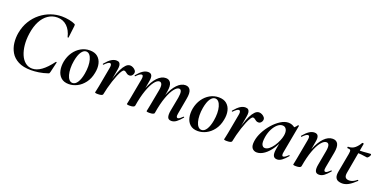

<svg xmlns="http://www.w3.org/2000/svg" viewBox="-16 -1328 4046 2035"><g transform="rotate(20 2007.0 -311.0)"><path d="M320 12Q231 12 175 -17.5Q119 -47 91 -95Q63 -143 56.5 -200Q50 -257 60 -313Q74 -390 110.5 -450Q147 -510 199 -551.5Q251 -593 312 -614.5Q373 -636 436 -636Q477 -636 519.5 -627.5Q562 -619 585 -607Q592 -603 593 -599Q594 -595 593 -584L577 -450Q577 -447 572 -447Q567 -447 566 -450Q549 -524 504.5 -566.5Q460 -609 395 -609Q338 -609 291.5 -577.5Q245 -546 214.5 -487.5Q184 -429 172 -346Q162 -278 168 -217Q174 -156 194 -109Q214 -62 247.5 -35Q281 -8 326 -8Q376 -8 428 -45Q480 -82 538 -160Q541 -164 545.5 -161.5Q550 -159 549 -157L522 -42Q519 -30 516 -25.5Q513 -21 504 -19Q454 -2 406.5 5Q359 12 320 12Z M746 14Q691 14 658.5 -15Q626 -44 616 -91Q606 -138 616 -193Q628 -254 660 -300.5Q692 -347 738 -373Q784 -399 837 -399Q893 -399 926 -371.5Q959 -344 970 -297.5Q981 -251 969 -193Q956 -125 920.5 -78.5Q885 -32 839 -9Q793 14 746 14ZM780 -11Q812 -11 835.5 -48.5Q859 -86 870 -149Q878 -194 877.5 -234.5Q877 -275 868 -307Q859 -339 843 -357Q827 -375 804 -375Q776 -375 752 -341Q728 -307 715 -236Q707 -191 708 -150Q709 -109 717.5 -78Q726 -47 742 -29Q758 -11 780 -11Z M1129 -12 1119 -13Q1129 -66 1142 -120.5Q1155 -175 1170.5 -224Q1186 -273 1205 -311.5Q1224 -350 1246 -372.5Q1268 -395 1293 -395Q1309 -395 1326 -386.5Q1343 -378 1354 -364Q1365 -350 1362 -333Q1361 -320 1349 -306Q1337 -292 1318 -292Q1303 -292 1292 -299.5Q1281 -307 1271.5 -314.5Q1262 -322 1251 -322Q1240 -322 1226 -300.5Q1212 -279 1197.5 -244Q1183 -209 1169.5 -167.5Q1156 -126 1145.5 -85Q1135 -44 1129 -12ZM1073 8Q1054 8 1047 5.5Q1040 3 1040 0Q1040 -4 1046 -26Q1052 -48 1056 -74L1097 -297Q1100 -314 1099 -324.5Q1098 -335 1093.5 -340.5Q1089 -346 1081 -346Q1072 -346 1057.5 -336Q1043 -326 1024 -306Q1020 -302 1016 -306.5Q1012 -311 1016 -315Q1052 -358 1081 -376.5Q1110 -395 1138 -395Q1160 -395 1171 -385Q1182 -375 1184.5 -356Q1187 -337 1182 -309L1129 -12Q1126 8 1073 8Z M1902 9Q1868 9 1859 -16Q1850 -41 1858 -89L1888 -248Q1896 -296 1890 -319Q1884 -342 1864 -342Q1840 -342 1811 -305.5Q1782 -269 1755 -196Q1728 -123 1710 -12L1692 -13Q1712 -135 1746 -221.5Q1780 -308 1824 -353.5Q1868 -399 1916 -399Q1955 -399 1971.5 -367Q1988 -335 1975 -267L1943 -89Q1938 -61 1942.5 -51.5Q1947 -42 1956 -42Q1967 -42 1979.5 -52Q1992 -62 2008 -77Q2012 -81 2016 -77Q2020 -73 2016 -69Q1985 -32 1958 -11.5Q1931 9 1902 9ZM1432 8Q1413 8 1406 5.5Q1399 3 1399 0Q1399 -4 1404.5 -26Q1410 -48 1414 -74L1455 -297Q1464 -346 1440 -346Q1430 -346 1415.5 -336Q1401 -326 1382 -306Q1379 -302 1375 -306.5Q1371 -311 1374 -315Q1410 -358 1439 -376.5Q1468 -395 1496 -395Q1528 -395 1538 -372.5Q1548 -350 1540 -309L1488 -12Q1483 8 1432 8ZM1654 8Q1635 8 1628 5.5Q1621 3 1621 0Q1621 -4 1626.5 -26Q1632 -48 1636 -74L1669 -250Q1678 -299 1670 -320.5Q1662 -342 1642 -342Q1616 -342 1586.5 -303Q1557 -264 1531 -190.5Q1505 -117 1488 -12L1470 -13Q1489 -132 1522.5 -218.5Q1556 -305 1600.5 -352Q1645 -399 1695 -399Q1733 -399 1750.5 -368Q1768 -337 1756 -269L1710 -12Q1707 8 1654 8Z M2201 14Q2146 14 2113.5 -15Q2081 -44 2071 -91Q2061 -138 2071 -193Q2083 -254 2115 -300.5Q2147 -347 2193 -373Q2239 -399 2292 -399Q2348 -399 2381 -371.5Q2414 -344 2425 -297.5Q2436 -251 2424 -193Q2411 -125 2375.5 -78.5Q2340 -32 2294 -9Q2248 14 2201 14ZM2235 -11Q2267 -11 2290.5 -48.5Q2314 -86 2325 -149Q2333 -194 2332.5 -234.5Q2332 -275 2323 -307Q2314 -339 2298 -357Q2282 -375 2259 -375Q2231 -375 2207 -341Q2183 -307 2170 -236Q2162 -191 2163 -150Q2164 -109 2172.5 -78Q2181 -47 2197 -29Q2213 -11 2235 -11Z M2584 -12 2574 -13Q2584 -66 2597 -120.5Q2610 -175 2625.5 -224Q2641 -273 2660 -311.5Q2679 -350 2701 -372.5Q2723 -395 2748 -395Q2764 -395 2781 -386.5Q2798 -378 2809 -364Q2820 -350 2817 -333Q2816 -320 2804 -306Q2792 -292 2773 -292Q2758 -292 2747 -299.5Q2736 -307 2726.5 -314.5Q2717 -322 2706 -322Q2695 -322 2681 -300.5Q2667 -279 2652.5 -244Q2638 -209 2624.5 -167.5Q2611 -126 2600.5 -85Q2590 -44 2584 -12ZM2528 8Q2509 8 2502 5.5Q2495 3 2495 0Q2495 -4 2501 -26Q2507 -48 2511 -74L2552 -297Q2555 -314 2554 -324.5Q2553 -335 2548.5 -340.5Q2544 -346 2536 -346Q2527 -346 2512.5 -336Q2498 -326 2479 -306Q2475 -302 2471 -306.5Q2467 -311 2471 -315Q2507 -358 2536 -376.5Q2565 -395 2593 -395Q2615 -395 2626 -385Q2637 -375 2639.5 -356Q2642 -337 2637 -309L2584 -12Q2581 8 2528 8Z M2867 13Q2833 13 2813.5 -11.5Q2794 -36 2802 -91Q2809 -142 2836.5 -195.5Q2864 -249 2904.5 -295.5Q2945 -342 2990.5 -370.5Q3036 -399 3078 -399Q3098 -399 3119 -391.5Q3140 -384 3155.5 -367.5Q3171 -351 3173 -324L3113 -357Q3130 -359 3148.5 -373Q3167 -387 3180 -407Q3182 -410 3187.5 -408Q3193 -406 3192 -404L3134 -89Q3125 -42 3145 -42Q3155 -42 3169 -51.5Q3183 -61 3199 -77Q3202 -80 3206 -76Q3210 -72 3207 -69Q3176 -32 3148.5 -11.5Q3121 9 3095 9Q3063 9 3051.5 -14.5Q3040 -38 3048 -89L3073 -229L3094 -246Q3070 -164 3032 -106Q2994 -48 2951 -17.5Q2908 13 2867 13ZM2931 -60Q2955 -60 2979 -79Q3003 -98 3023.5 -128Q3044 -158 3058.5 -191.5Q3073 -225 3078 -253Q3086 -298 3072 -324Q3058 -350 3028 -350Q3000 -350 2973 -327Q2946 -304 2925 -264Q2904 -224 2895 -172Q2885 -109 2897 -84.5Q2909 -60 2931 -60Z M3567 9Q3534 9 3524.5 -16Q3515 -41 3524 -89L3553 -248Q3571 -342 3526 -342Q3498 -342 3467 -304Q3436 -266 3409 -192.5Q3382 -119 3364 -12L3346 -13Q3366 -132 3400.5 -218.5Q3435 -305 3480.5 -352Q3526 -399 3577 -399Q3619 -399 3636 -367Q3653 -335 3641 -267L3608 -89Q3603 -61 3607.5 -51.5Q3612 -42 3621 -42Q3632 -42 3645 -52Q3658 -62 3674 -77Q3677 -81 3681 -77Q3685 -73 3682 -69Q3651 -32 3624 -11.5Q3597 9 3567 9ZM3308 8Q3289 8 3282 5.5Q3275 3 3275 0Q3275 -4 3280.5 -26Q3286 -48 3290 -74L3331 -297Q3340 -346 3316 -346Q3306 -346 3291.5 -336Q3277 -326 3258 -306Q3255 -302 3251 -306.5Q3247 -311 3250 -315Q3286 -358 3315 -376.5Q3344 -395 3372 -395Q3404 -395 3414 -372.5Q3424 -350 3416 -309L3364 -12Q3359 8 3308 8Z M3829 12Q3805 12 3784 4Q3763 -4 3753 -27Q3743 -50 3751 -94L3790 -306Q3796 -339 3790 -349Q3784 -359 3756 -359Q3752 -359 3752.5 -367Q3753 -375 3756 -375Q3804 -375 3834.5 -402Q3865 -429 3883 -463Q3885 -467 3894 -465.5Q3903 -464 3902 -460L3840 -111Q3834 -76 3846 -59.5Q3858 -43 3889 -43Q3909 -43 3929.5 -52Q3950 -61 3973 -80Q3975 -82 3979.5 -78Q3984 -74 3981 -71Q3935 -27 3899.5 -7.5Q3864 12 3829 12ZM3981 -337Q3980 -337 3961.5 -340Q3943 -343 3916.5 -346Q3890 -349 3862 -349L3864 -378Q3898 -378 3926 -380Q3954 -382 3975 -384Q3996 -386 4007 -386Q4012 -386 4013.5 -382Q4015 -378 4014 -374Q4013 -366 4002.5 -351.5Q3992 -337 3981 -337Z"/></g></svg>

Font: Cormorant
Style: Bold Italic
Weight: 700
Italic angle: -10°
Designer: Christian Thalmann (Catharsis Fonts)
Foundry: Catharsis Fonts
Version: Version 4.000